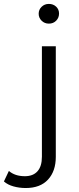

<svg xmlns="http://www.w3.org/2000/svg" viewBox="-110 -762 404 981"><path d="M21.4 198.7Q-10.9 198.7 -40.6 190.5Q-70.3 182.4 -90 165.1L-64.6 111.4Q-33.5 138.3 17 138.3Q59.1 138.3 81.6 113Q104.1 87.7 104.1 38.9V-525.5H175.1V39.4Q175.1 112.3 135.4 155.5Q95.7 198.7 21.4 198.7ZM139.6 -641.3Q117.7 -641.3 102.7 -656.1Q87.6 -670.9 87.6 -691.7Q87.6 -712.9 102.7 -727.4Q117.7 -742 139.6 -742Q162 -742 176.8 -728Q191.7 -714 191.7 -692.8Q191.7 -671.5 177.1 -656.4Q162.5 -641.3 139.6 -641.3Z"/></svg>

Font: Montserrat Thin
Style: Regular
Weight: 100
Designer: Julieta Ulanovsky
Foundry: Julieta Ulanovsky
Version: Version 9.000